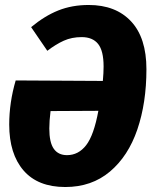

<svg xmlns="http://www.w3.org/2000/svg" viewBox="-20 -733 614 771"><path d="M568 -455Q568 -320 531.5 -213Q495 -106 421.5 -44Q348 18 242 18Q132 18 74.5 -48.5Q17 -115 17 -233Q17 -321 43 -410L393 -408Q396 -441 396 -466Q396 -529 374 -556.5Q352 -584 308 -584Q268 -584 236 -569.5Q204 -555 170 -529L105 -624Q159 -669 214 -691Q269 -713 336 -713Q445 -713 506.5 -647Q568 -581 568 -455ZM375 -288 183 -287Q178 -247 178 -217Q178 -161 196 -135.5Q214 -110 249 -110Q295 -110 326 -150Q357 -190 375 -288Z"/></svg>

Font: Fira Sans Condensed ExtraBold
Style: Italic
Weight: 800
Width: 3
Italic angle: -8°
Designer: bBox Type GmbH & Carrois Corporate GbR & Edenspiekermann AG
Foundry: bBox Type GmbH & Carrois Corporate GbR & Edenspiekermann AG
Version: Version 4.301